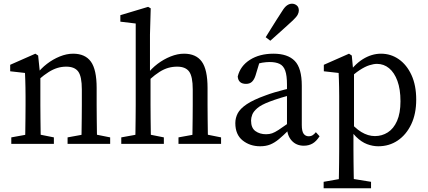

<svg xmlns="http://www.w3.org/2000/svg" viewBox="-20 -777 2314 1037"><path d="M201 0H115Q116 -23 116.5 -60.5Q117 -98 117.5 -138.5Q118 -179 118 -210V-257Q118 -285 117.5 -305.5Q117 -326 116.5 -344.5Q116 -363 115 -383L35 -392V-427L171 -487L186 -477L198 -361V-210Q198 -179 198.5 -138.5Q199 -98 199.5 -60.5Q200 -23 201 0ZM171 -55 271 -35V0H41V-35L151 -55ZM455 -55H475L575 -35V0H345V-35ZM375 -487Q440 -487 471 -444Q502 -401 502 -302V-210Q502 -178 502.5 -137.5Q503 -97 503.5 -60Q504 -23 505 0H419Q420 -23 420.5 -60Q421 -97 421.5 -137.5Q422 -178 422 -210V-294Q422 -364 402.5 -390.5Q383 -417 338 -417Q313 -417 290 -410Q267 -403 243 -388Q219 -373 190 -348H169V-393H220L177 -375Q201 -407 233.5 -432Q266 -457 303 -472Q340 -487 375 -487Z M974 -487Q1039 -487 1070 -444Q1101 -401 1101 -302V-210Q1101 -178 1101.5 -137.5Q1102 -97 1102.5 -60Q1103 -23 1104 0H1018Q1019 -23 1019.5 -60Q1020 -97 1020.5 -137.5Q1021 -178 1021 -210V-294Q1021 -364 1001.5 -390.5Q982 -417 937 -417Q912 -417 889 -410.5Q866 -404 842 -389Q818 -374 789 -348H768V-393H819L774 -375Q798 -407 831 -432Q864 -457 901.5 -472Q939 -487 974 -487ZM1054 -55H1074L1174 -35V0H944V-35ZM765 -55 865 -35V0H635V-35L745 -55ZM713 -210V-650L630 -660V-695L780 -740L794 -732L790 -590V-378L793 -365V-210Q793 -179 793.5 -138.5Q794 -98 794.5 -60.5Q795 -23 796 0H710Q711 -23 711.5 -60.5Q712 -98 712.5 -138.5Q713 -179 713 -210Z M1415 -576Q1430 -600 1444.5 -623.5Q1459 -647 1474 -670.5Q1489 -694 1504 -717Q1518 -740 1531 -748.5Q1544 -757 1557 -757Q1571 -757 1582.5 -748Q1594 -739 1594 -720Q1594 -710 1588 -698Q1582 -686 1562 -667Q1542 -649 1522 -630.5Q1502 -612 1481.5 -594Q1461 -576 1440 -557ZM1251 -112Q1251 -140 1264 -165Q1277 -190 1312.5 -214Q1348 -238 1415 -262Q1436 -270 1462.5 -278Q1489 -286 1517 -293Q1545 -300 1570 -304V-268Q1536 -261 1497.5 -249Q1459 -237 1436 -228Q1391 -211 1370 -193Q1349 -175 1342.5 -158Q1336 -141 1336 -126Q1336 -86 1359.5 -69Q1383 -52 1417 -52Q1435 -52 1449.5 -57Q1464 -62 1484 -75Q1504 -88 1535 -110L1555 -125L1569 -104L1540 -75Q1510 -45 1486.5 -25.5Q1463 -6 1439.5 3.5Q1416 13 1385 13Q1330 13 1290.5 -18.5Q1251 -50 1251 -112ZM1530 -92V-320Q1530 -369 1520.5 -395.5Q1511 -422 1490 -432Q1469 -442 1436 -442Q1419 -442 1396.5 -438.5Q1374 -435 1346 -424L1386 -455L1360 -369Q1353 -347 1341 -335.5Q1329 -324 1309 -324Q1267 -324 1264 -364Q1278 -421 1330 -454Q1382 -487 1457 -487Q1534 -487 1572 -448Q1610 -409 1610 -314V-102Q1610 -68 1620 -54.5Q1630 -41 1647 -41Q1660 -41 1669 -47Q1678 -53 1686 -63L1706 -41Q1688 -13 1667.5 -1.5Q1647 10 1621 10Q1580 10 1555 -18Q1530 -46 1530 -92Z M2143 -230Q2143 -295 2126.5 -340Q2110 -385 2081.5 -408.5Q2053 -432 2016 -432Q1998 -432 1974.5 -424.5Q1951 -417 1922 -398Q1893 -379 1856 -343L1847 -361Q1891 -427 1939 -457Q1987 -487 2038 -487Q2091 -487 2134 -457Q2177 -427 2202.5 -371.5Q2228 -316 2228 -239Q2228 -162 2201 -105.5Q2174 -49 2128 -18Q2082 13 2023 13Q1993 13 1962.5 1.5Q1932 -10 1903 -38.5Q1874 -67 1847 -119L1856 -135Q1895 -86 1931.5 -64Q1968 -42 2005 -42Q2043 -42 2074.5 -62Q2106 -82 2124.5 -124Q2143 -166 2143 -230ZM1861 185 1984 205V240H1728V205L1841 185ZM1812 30V-257Q1812 -285 1811.5 -305.5Q1811 -326 1810.5 -344.5Q1810 -363 1809 -383L1729 -392V-427L1865 -487L1880 -477L1888 -392L1892 -390V-78L1889 -72V28Q1889 63 1889.5 98.5Q1890 134 1890.5 169.5Q1891 205 1892 240H1809Q1810 205 1810.5 170Q1811 135 1811.5 100Q1812 65 1812 30Z"/></svg>

Font: Adobe Variable Font Prototype
Style: Regular
Weight: 389
Designer: Frank Grießhammer
Foundry: Adobe
Version: Version 1.004;hotconv 1.0.113;makeotfexe 2.5.65598